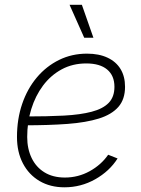

<svg xmlns="http://www.w3.org/2000/svg" viewBox="-20 -777 593 806"><path d="M250.5 9.3Q190.9 9.3 146 -17.1Q101.1 -43.5 76.2 -91.1Q51.3 -138.7 51.3 -202.1Q51.3 -276.9 73 -340.6Q94.7 -404.3 134.5 -451.7Q174.3 -499 228 -525.4Q281.7 -551.8 345.2 -551.8Q395.5 -551.8 431.4 -534.9Q467.3 -518.1 486.1 -487.1Q504.9 -456.1 504.9 -412.6Q504.9 -360.4 477.1 -328.4Q449.2 -296.4 395.5 -279.5Q341.8 -262.7 263.4 -256.8Q185.1 -251 84.5 -251L88.4 -288.1Q178.7 -288.1 248 -291.7Q317.4 -295.4 364.7 -307.9Q412.1 -320.3 436.3 -345.2Q460.4 -370.1 460.4 -412.6Q460.4 -459.5 429.9 -485.1Q399.4 -510.7 342.3 -510.7Q284.7 -510.7 238.8 -485.8Q192.9 -460.9 160.6 -417.7Q128.4 -374.5 111.3 -319.1Q94.2 -263.7 94.2 -202.1Q94.2 -152.3 112.8 -113.8Q131.3 -75.2 166.7 -53.5Q202.1 -31.7 252.4 -31.7Q308.1 -31.7 356.4 -58.3Q404.8 -85 434.1 -127.4L473.6 -111.8Q439.5 -58.1 379.6 -24.4Q319.8 9.3 250.5 9.3ZM333.5 -618.7 272 -756.8H323.7L372.1 -618.7Z"/></svg>

Font: Inter 16pt ExtraLight
Style: Italic
Weight: 250
Italic angle: -9.3988°
Version: Version 4.001;git-66647c0bb